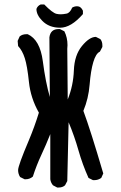

<svg xmlns="http://www.w3.org/2000/svg" viewBox="-20 -833 540 859"><path d="M242 6H236L217 -4Q207 -16 205 -31V-233Q186 -185 164.5 -139Q143 -93 127 -43Q113 -31 95 -31H90L70 -41Q61 -55 61 -72Q61 -92 109 -205Q135 -267 154 -329Q117 -394 109.5 -466Q102 -538 91 -572.5Q80 -607 61 -627L59 -650L68 -670Q80 -680 98 -680H104Q159 -655 171.5 -559.5Q184 -464 203 -399L201 -666Q206 -703 242 -703H248L268 -693Q282 -665 282 -631L281 -615L283 -388Q308 -450 310.5 -518Q313 -586 346.5 -627Q380 -668 409 -668L429 -658Q438 -647 438 -630V-623L427 -602Q409 -594 397.5 -555.5Q386 -517 381 -454.5Q376 -392 353 -337Q385 -251 442 -57L433 -37Q419 -27 402 -27H396L376 -37Q349 -97 331 -160.5Q313 -224 287 -286L281 -23L271 -4Q260 6 242 6ZM249 -709Q199 -709 169 -740Q143 -766 143 -793Q148 -807 162 -813H178Q215 -775 233 -771Q242 -769 252 -769Q262 -769 277.5 -772Q293 -775 303 -799Q313 -805 325 -805Q342 -805 351 -785V-770Q298 -709 249 -709Z"/></svg>

Font: Xiaolai Mono SC
Style: Regular
Weight: 400
Monospace: yes
Designer: LXGW / Nozomi Seto
Version: Version 3.113;September 30, 2024